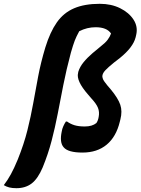

<svg xmlns="http://www.w3.org/2000/svg" viewBox="-106 -789 738 1008"><path d="M418 -769Q478 -769 524.5 -746Q571 -723 595 -686Q619 -649 609 -606L606 -593Q593 -541 524 -485L493 -461Q461 -435 447.5 -420.5Q434 -406 432 -394Q430 -385 434.5 -374Q439 -363 458 -340L476 -319Q514 -273 525.5 -239Q537 -205 526 -162L523 -150Q504 -71 454 -29.5Q404 12 327 12Q251 12 228 -16Q206 -41 218 -98Q220 -112 226.5 -126.5Q233 -141 240 -151H246Q264 -138 285.5 -131.5Q307 -125 339 -125Q378 -125 400 -143Q409 -156 412 -175Q417 -201 408.5 -222.5Q400 -244 374 -272L356 -293Q293 -365 304 -406L305 -412Q313 -438 332.5 -462Q352 -486 380 -510L421 -544Q447 -564 459 -580Q471 -596 477 -613Q455 -646 396 -646Q351 -646 310 -625Q295 -598 286.5 -576Q278 -554 266 -512Q242 -422 226.5 -343Q211 -264 197 -191.5Q183 -119 165 -50Q147 19 118 90Q93 149 60.5 174Q28 199 -20 199Q-42 199 -57.5 195Q-73 191 -86 183Q-66 157 -49 126Q-32 95 -13 49Q20 -33 38 -105.5Q56 -178 68.5 -247.5Q81 -317 94.5 -388.5Q108 -460 132 -540Q157 -621 192.5 -671.5Q228 -722 283 -745.5Q338 -769 418 -769Z"/></svg>

Font: Recursive Mn Csl St
Style: Bold Italic
Weight: 700
Italic angle: -15°
Monospace: yes
Version: Version 1.079;hotconv 1.0.112;makeotfexe 2.5.65598; ttfautoh